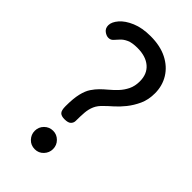

<svg xmlns="http://www.w3.org/2000/svg" viewBox="-229 -807 882 882"><g transform="rotate(45 212.0 -366.0)"><path d="M185 -188Q164 -188 155 -197.5Q146 -207 146 -234Q146 -284 153.5 -315.5Q161 -347 174 -366Q187 -385 200 -398Q214 -412 232 -427Q250 -442 267 -460Q284 -478 295.5 -501.5Q307 -525 307 -556Q307 -604 276 -630.5Q245 -657 191 -657Q156 -657 136.5 -648Q117 -639 106 -626.5Q95 -614 86 -604.5Q77 -595 63 -595Q50 -595 36 -605.5Q22 -616 22 -636Q22 -657 42.5 -681Q63 -705 102 -721.5Q141 -738 195 -738Q258 -738 302.5 -715.5Q347 -693 371 -654Q395 -615 395 -566Q395 -524 380 -491.5Q365 -459 344.5 -433.5Q324 -408 303.5 -390Q283 -372 270 -359Q249 -340 240 -319.5Q231 -299 229 -275Q227 -251 227 -219Q227 -207 218 -197.5Q209 -188 185 -188ZM186 6Q160 6 143 -12Q126 -30 126 -54Q126 -79 143.5 -96.5Q161 -114 186 -114Q210 -114 227.5 -96.5Q245 -79 245 -54Q245 -30 228 -12Q211 6 186 6Z"/></g></svg>

Font: Dosis ExtraLight SemiBold
Style: Regular
Weight: 600
Version: Version 3.001; ttfautohint (v1.8.2)